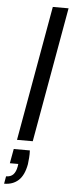

<svg xmlns="http://www.w3.org/2000/svg" viewBox="-86 -751 386 1020"><g transform="rotate(5 107.0 -241.0)"><path d="M25 0 153 -720H237L109 0ZM-23 238 -16 198Q9 198 22.5 183.5Q36 169 41 141L43 127H-2L12 50H98Q99 70 97.5 89Q96 108 94 124Q83 184 53 211Q23 238 -23 238Z"/></g></svg>

Font: DM Sans 24pt
Style: Italic
Weight: 400
Italic angle: -10°
Designer: Colophon Foundry, Jonny Pinhorn
Foundry: Colophon Foundry
Version: Version 4.004;gftools[0.9.30]